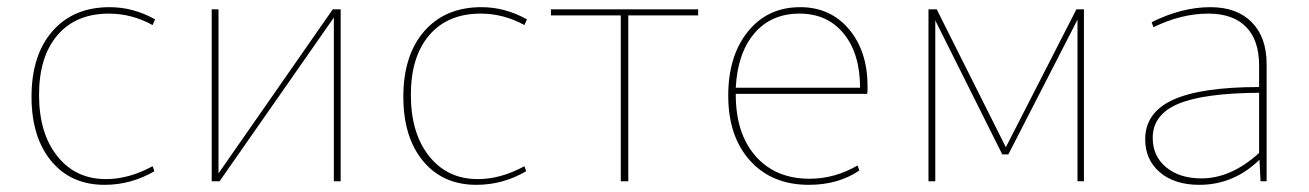

<svg xmlns="http://www.w3.org/2000/svg" viewBox="-20 -506 3654 536"><path d="M272 10Q178 10 123 -56.5Q68 -123 68 -236Q68 -352 126.5 -419Q185 -486 286 -486Q352 -486 413 -452L406 -436Q348 -468 284 -468Q192 -468 140.5 -408Q89 -348 89 -241Q89 -134 140 -70Q191 -6 276 -6Q340 -6 406 -42L411 -28Q346 10 272 10Z M571 0V-480H590V-22L909 -480H931V0H912V-457L593 0Z M1310 10Q1216 10 1161 -56.5Q1106 -123 1106 -236Q1106 -352 1164.5 -419Q1223 -486 1324 -486Q1390 -486 1451 -452L1444 -436Q1386 -468 1322 -468Q1230 -468 1178.5 -408Q1127 -348 1127 -241Q1127 -134 1178 -70Q1229 -6 1314 -6Q1378 -6 1444 -42L1449 -28Q1384 10 1310 10Z M1713 0V-463H1518V-480H1929V-463H1734V0Z M2238 10Q2135 10 2074 -57.5Q2013 -125 2013 -239Q2013 -350 2068 -418Q2123 -486 2214 -486Q2298 -486 2350 -424.5Q2402 -363 2402 -264Q2402 -251 2401 -244H2034V-242Q2034 -133 2089.5 -70Q2145 -7 2240 -7Q2310 -7 2374 -44L2379 -30Q2320 10 2238 10ZM2212 -468Q2133 -468 2086 -413Q2039 -358 2034 -261H2381Q2381 -356 2335.5 -412Q2290 -468 2212 -468Z M2572 0V-480H2595L2788 -95L2985 -480H3006V0H2988V-451L2795 -75H2778L2591 -449V0Z M3328 10Q3259 10 3218 -25Q3177 -60 3177 -117Q3177 -192 3255 -227.5Q3333 -263 3495 -263V-323Q3495 -394 3458.5 -431Q3422 -468 3353 -468Q3278 -468 3200 -430L3195 -444Q3279 -486 3359 -486Q3433 -486 3474.5 -444Q3516 -402 3516 -327V0H3499L3496 -60Q3424 10 3328 10ZM3198 -121Q3198 -70 3235.5 -39Q3273 -8 3334 -8Q3417 -8 3495 -79V-247Q3340 -246 3269 -216Q3198 -186 3198 -121Z"/></svg>

Font: Cantarell Thin
Style: Regular
Weight: 100
Designer: Dave Crossland, Nikolaus Waxweiler, Florian Fecher, Jacques Le Bailly, Eben Sorkin, Alexei Vanyashin, Alexios Zavras, Em
Version: Version 0.303